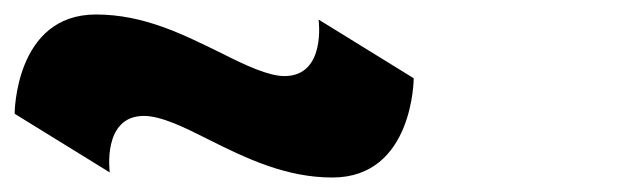

<svg xmlns="http://www.w3.org/2000/svg" viewBox="-145 -548 859 265"><path d="M294.7 -521C294.7 -521 305.6 -443 247.6 -443C225.6 -443 193.5 -458 161.9 -474C108.6 -500 54.4 -528 -12.6 -528C-124.6 -528 -124.8 -391 -124.8 -391L6.5 -310C6.5 -310 -4.4 -388 53.6 -388C77.6 -388 110.1 -372 141.7 -356C195.5 -329 249.8 -303 313.8 -303C425.8 -303 426 -440 426 -440Z"/></svg>

Font: Hussar
Style: BdOpOblFive
Weight: 700
Foundry: Cannot Into Space Fonts
Version: Version 2.00